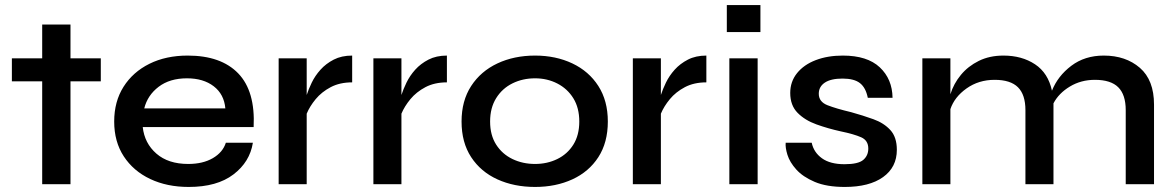

<svg xmlns="http://www.w3.org/2000/svg" viewBox="-20 -729 4648 760"><path d="M27 -498H147V-632H259V-498H379V-407H259V0H147V-407H27Z M874 -164H981Q969 -88 904 -38.5Q839 11 727 11Q641 11 574.5 -20.5Q508 -52 470 -110Q432 -168 432 -248Q432 -327 469 -385.5Q506 -444 571.5 -476.5Q637 -509 723 -509Q855 -509 923 -438.5Q991 -368 984 -226H545Q552 -162 599 -121Q646 -80 725 -80Q783 -80 822.5 -103Q862 -126 874 -164ZM720 -419Q652 -419 608 -385.5Q564 -352 551 -300H872Q867 -356 826 -387.5Q785 -419 720 -419Z M1083 -498H1194V-353Q1201 -375 1214 -402Q1227 -429 1248.5 -453Q1270 -477 1301 -493Q1332 -509 1374 -509V-403Q1325 -403 1289 -384Q1253 -365 1229.5 -336.5Q1206 -308 1194 -279V0H1083Z M1458 -498H1569V-353Q1576 -375 1589 -402Q1602 -429 1623.5 -453Q1645 -477 1676 -493Q1707 -509 1749 -509V-403Q1700 -403 1664 -384Q1628 -365 1604.5 -336.5Q1581 -308 1569 -279V0H1458Z M2098 11Q2015 11 1949 -19Q1883 -49 1845 -107Q1807 -165 1807 -248Q1807 -330 1845 -388.5Q1883 -447 1949 -478Q2015 -509 2098 -509Q2180 -509 2245.5 -478Q2311 -447 2348.5 -388.5Q2386 -330 2386 -248Q2386 -165 2348.5 -107Q2311 -49 2245.5 -19Q2180 11 2098 11ZM2098 -80Q2146 -80 2186 -99.5Q2226 -119 2249.5 -156.5Q2273 -194 2273 -248Q2273 -302 2249.5 -340Q2226 -378 2186 -398.5Q2146 -419 2098 -419Q2049 -419 2008.5 -399Q1968 -379 1944 -340.5Q1920 -302 1920 -248Q1920 -194 1944 -156.5Q1968 -119 2008.5 -99.5Q2049 -80 2098 -80Z M2485 -498H2596V-353Q2603 -375 2616 -402Q2629 -429 2650.5 -453Q2672 -477 2703 -493Q2734 -509 2776 -509V-403Q2727 -403 2691 -384Q2655 -365 2631.5 -336.5Q2608 -308 2596 -279V0H2485Z M2990 -709V-602H2857V-709ZM2867 -498H2979V0H2867Z M3090 -164H3193Q3201 -126 3233.5 -102.5Q3266 -79 3323 -79Q3377 -79 3397 -96Q3417 -113 3417 -141Q3417 -173 3389 -185.5Q3361 -198 3308 -209Q3258 -220 3212 -236.5Q3166 -253 3137 -282.5Q3108 -312 3108 -361Q3108 -406 3135 -439.5Q3162 -473 3209 -491Q3256 -509 3316 -509Q3413 -509 3462.5 -462.5Q3512 -416 3513 -342H3415Q3407 -382 3384 -400Q3361 -418 3315 -418Q3269 -418 3245 -402Q3221 -386 3221 -358Q3221 -326 3255.5 -312.5Q3290 -299 3349 -285Q3396 -272 3437.5 -257Q3479 -242 3504.5 -214Q3530 -186 3530 -136Q3530 -67 3475.5 -28Q3421 11 3324 11Q3252 11 3205 -9Q3158 -29 3132 -58Q3106 -87 3097 -116Q3088 -145 3090 -164Z M3631 -498H3742V-356Q3755 -398 3783.5 -432.5Q3812 -467 3854.5 -488Q3897 -509 3952 -509Q4025 -509 4077 -474.5Q4129 -440 4144 -370Q4167 -428 4220.5 -468.5Q4274 -509 4349 -509Q4436 -509 4492 -460.5Q4548 -412 4548 -315V0H4436V-293Q4436 -354 4406.5 -383.5Q4377 -413 4314 -413Q4259 -413 4215 -386.5Q4171 -360 4150 -320V-315V0H4039V-293Q4039 -354 4009.5 -383.5Q3980 -413 3917 -413Q3854 -413 3806 -379Q3758 -345 3742 -297V0H3631Z"/></svg>

Font: Syne SemiBold
Style: Regular
Weight: 600
Designer: Lucas Descroix
Foundry: Bonjour Monde
Version: Version 2.200; ttfautohint (v1.8.4)